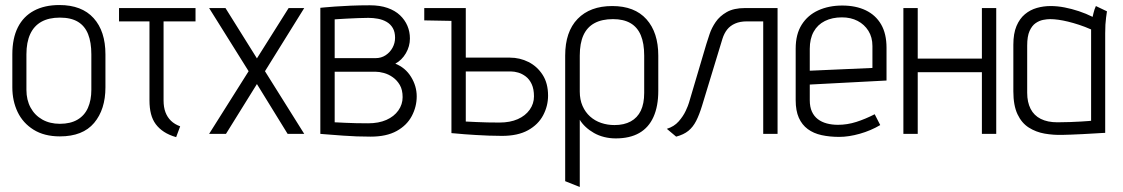

<svg xmlns="http://www.w3.org/2000/svg" viewBox="-20 -532 4463 763"><path d="M399 -185V-316Q399 -408 352 -460Q305 -512 216 -512Q157 -512 115 -489.5Q73 -467 51 -423.5Q29 -380 29 -316V-185Q29 -131 50 -87Q71 -43 113.5 -16.5Q156 10 218 10Q309 10 354 -43.5Q399 -97 399 -185ZM343 -316V-175Q343 -134 329.5 -103.5Q316 -73 288 -56.5Q260 -40 218 -40Q178 -40 148 -57Q118 -74 101.5 -104.5Q85 -135 85 -175V-316Q85 -364 100 -396.5Q115 -429 144.5 -445.5Q174 -462 218 -462Q262 -462 289.5 -445.5Q317 -429 330 -396.5Q343 -364 343 -316Z M630 -133V-447H757V-500H453V-447H574V-133Q574 -103 580 -79.5Q586 -56 599 -38.5Q612 -21 632 -8Q652 5 680 13L696 -30Q674 -38 659.5 -52Q645 -66 637.5 -86Q630 -106 630 -133Z M1001 -300 876 -500H811L968 -249L811 0H878L1001 -198L1123 0H1189L1033 -249L1189 -500H1127Z M1551 -279Q1577 -293 1593 -320.5Q1609 -348 1609 -379Q1609 -406 1599 -429.5Q1589 -453 1569.5 -471.5Q1550 -490 1520 -500.5Q1490 -511 1450 -511Q1410 -511 1374.5 -509.5Q1339 -508 1311.5 -506Q1284 -504 1268.5 -502.5Q1253 -501 1253 -501V0Q1253 0 1265 1Q1277 2 1297.5 3.5Q1318 5 1343.5 7Q1369 9 1397.5 10Q1426 11 1453 11Q1516 11 1556.5 -11.5Q1597 -34 1616.5 -71Q1636 -108 1636 -149Q1636 -190 1613.5 -226.5Q1591 -263 1551 -279ZM1444 -461Q1463 -461 1482 -457.5Q1501 -454 1516.5 -445Q1532 -436 1541 -420.5Q1550 -405 1550 -382Q1550 -361 1540 -342.5Q1530 -324 1512.5 -312.5Q1495 -301 1473 -301H1310V-455Q1310 -455 1323.5 -456Q1337 -457 1358 -458Q1379 -459 1402 -460Q1425 -461 1444 -461ZM1443 -42Q1419 -42 1395 -42.5Q1371 -43 1352 -44Q1333 -45 1321.5 -45.5Q1310 -46 1310 -46V-247H1472Q1487 -247 1505.5 -242Q1524 -237 1541 -225Q1558 -213 1569 -194Q1580 -175 1580 -146Q1580 -117 1563 -93Q1546 -69 1515.5 -55.5Q1485 -42 1443 -42Z M1666 -500V-451L1774 -449H1803V-500ZM2006 -303H1831V-500H1774V-3Q1778 -3 1792 -1.5Q1806 0 1826.5 1.5Q1847 3 1871.5 4.5Q1896 6 1923 7Q1950 8 1975 8Q2038 8 2078.5 -14.5Q2119 -37 2138.5 -74Q2158 -111 2158 -152Q2158 -201 2136.5 -234.5Q2115 -268 2080.5 -285.5Q2046 -303 2006 -303ZM1965 -45Q1941 -45 1917 -45.5Q1893 -46 1873.5 -47Q1854 -48 1842.5 -48.5Q1831 -49 1831 -49V-248H2011Q2024 -248 2039.5 -243.5Q2055 -239 2069.5 -228Q2084 -217 2093 -197.5Q2102 -178 2102 -149Q2102 -120 2085 -96Q2068 -72 2037.5 -58.5Q2007 -45 1965 -45Z M2596 -171V-311Q2596 -403 2549 -455.5Q2502 -508 2413 -508Q2325 -508 2275.5 -457Q2226 -406 2226 -311V188L2284 211V-56Q2293 -41 2307.5 -27.5Q2322 -14 2340.5 -3.5Q2359 7 2381 12.5Q2403 18 2427 18Q2483 18 2520.5 -3.5Q2558 -25 2577 -67.5Q2596 -110 2596 -171ZM2540 -311V-163Q2540 -120 2526.5 -92Q2513 -64 2486.5 -49.5Q2460 -35 2422 -35Q2394 -35 2369 -43.5Q2344 -52 2325 -69Q2306 -86 2295 -111Q2284 -136 2284 -168V-311Q2284 -360 2298.5 -392Q2313 -424 2342.5 -440Q2372 -456 2416 -456Q2458 -456 2485.5 -440Q2513 -424 2526.5 -392Q2540 -360 2540 -311Z M2941 -500Q2896 -500 2868 -484Q2840 -468 2824 -444.5Q2808 -421 2800 -397Q2792 -373 2787 -357L2718 -124Q2715 -113 2705 -91.5Q2695 -70 2677 -49.5Q2659 -29 2630 -20L2667 11Q2697 3 2715.5 -12Q2734 -27 2746.5 -51.5Q2759 -76 2770 -112L2851 -378Q2858 -400 2870 -415Q2882 -430 2901.5 -438.5Q2921 -447 2947 -447H3013V0H3070V-500Z M3198 -134V-196L3503 -212V-342Q3503 -398 3481.5 -435Q3460 -472 3420.5 -491Q3381 -510 3327 -510Q3274 -510 3232 -491Q3190 -472 3166 -434Q3142 -396 3142 -339V-134Q3142 -92 3154.5 -64Q3167 -36 3190 -19Q3213 -2 3245 5Q3277 12 3315 12Q3353 12 3397 -0.5Q3441 -13 3478 -35L3456 -78Q3419 -59 3383 -47.5Q3347 -36 3310 -36Q3286 -36 3265.5 -41.5Q3245 -47 3230 -58.5Q3215 -70 3206.5 -88.5Q3198 -107 3198 -134ZM3447 -349V-262L3198 -251V-338Q3198 -378 3213.5 -406Q3229 -434 3258 -448.5Q3287 -463 3326 -463Q3361 -463 3388 -449Q3415 -435 3431 -409.5Q3447 -384 3447 -349Z M3882 -299H3627V-500H3570V0H3627V-245H3882V0H3939V-500H3882Z M4379 -487 4335 -508Q4329 -495 4325.5 -480Q4322 -465 4322 -465Q4296 -478 4267.5 -487.5Q4239 -497 4210.5 -502.5Q4182 -508 4155 -508Q4127 -508 4100.5 -500.5Q4074 -493 4053 -475.5Q4032 -458 4019.5 -428.5Q4007 -399 4007 -354V-169Q4007 -113 4023.5 -78Q4040 -43 4068.5 -25Q4097 -7 4131.5 -1Q4166 5 4202 4Q4215 4 4236.5 3Q4258 2 4281.5 1Q4305 0 4326 -1.5Q4347 -3 4360 -3.5Q4373 -4 4372 -4V-400Q4372 -437 4375.5 -462Q4379 -487 4379 -487ZM4062 -163V-351Q4062 -388 4071.5 -409Q4081 -430 4095.5 -440Q4110 -450 4125.5 -453Q4141 -456 4153 -456Q4168 -456 4186 -453.5Q4204 -451 4224.5 -446Q4245 -441 4268 -433.5Q4291 -426 4316 -415V-52Q4316 -52 4305 -51Q4294 -50 4275.5 -49Q4257 -48 4233 -47Q4209 -46 4182 -46Q4143 -46 4116 -59.5Q4089 -73 4075.5 -99.5Q4062 -126 4062 -163Z"/></svg>

Font: Advent Pro
Style: Regular
Weight: 400
Designer: VivaRado, Andreas Kalpakidis
Foundry: VivaRado, Andreas Kalpakidis
Version: Version 3.000